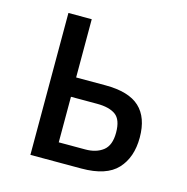

<svg xmlns="http://www.w3.org/2000/svg" viewBox="-84 -603 667 684"><g transform="rotate(15 250.0 -261.5)"><path d="M172.4 -308.6H280.8Q366.7 -308.6 406.7 -271.5Q446.8 -234.4 446.8 -160.2Q446.8 -86.9 406.5 -43.5Q366.2 0 274.4 0H86.4V-523.4H172.4ZM360.8 -155.3Q360.8 -203.1 337.4 -220.2Q314 -237.3 269 -237.3H172.4V-69.3H270.5Q310.5 -69.3 335.7 -88.9Q360.8 -108.4 360.8 -155.3Z"/></g></svg>

Font: Lunasima
Style: Regular
Weight: 400
Designer: The DocRepair Project, Monotype Design Team
Foundry: Google
Version: Version 2.009